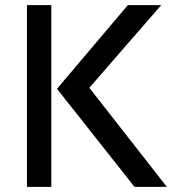

<svg xmlns="http://www.w3.org/2000/svg" viewBox="-20 -728 677 748"><path d="M85 -708H180V0H85ZM478 -708H608L328 -386L630 0H504L202 -382Z"/></svg>

Font: Telex
Style: Regular
Weight: 400
Designer: Andres Torresi
Foundry: Andres Torresi
Version: Version 1.100